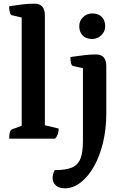

<svg xmlns="http://www.w3.org/2000/svg" viewBox="-20 -754 681 1044"><path d="M30 0Q30 -24 34 -36Q38 -48 46 -51L98 -70V-659L45 -671Q30 -675 30 -720Q68 -726 100.5 -730Q133 -734 168 -734Q224 -734 224 -670V-73L299 -55Q299 -22 280 0ZM332 270Q302 270 284 254.5Q266 239 266 212Q266 204 269 192Q272 180 278 171Q338 171 371 157Q404 143 417.5 108.5Q431 74 431 13V-383L378 -395Q363 -398 363 -444Q411 -451 442 -454.5Q473 -458 502 -458Q558 -458 558 -394V-137Q558 -54 540.5 20Q523 94 491.5 150Q460 206 419 238Q378 270 332 270ZM481 -542Q447 -542 429 -561.5Q411 -581 411 -611Q411 -642 432.5 -661.5Q454 -681 481 -681Q515 -681 533.5 -662Q552 -643 552 -611Q552 -582 530.5 -562Q509 -542 481 -542Z"/></svg>

Font: Petrona
Style: Bold
Weight: 700
Designer: Ringo R. Seeber
Foundry: Ringo R. Seeber
Version: Version 2.001; ttfautohint (v1.8.3)